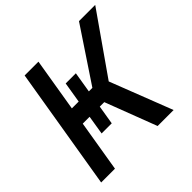

<svg xmlns="http://www.w3.org/2000/svg" viewBox="-181 -901 1076 1076"><g transform="rotate(-45 357.0 -363.5)"><path d="M155.2 -727.3H264.6L212 -409.8H266L286.2 -533H366.8L346.6 -409.8H374.6L585.9 -727.3H714.5L464.8 -370.4L608.7 0H481.9L365.1 -306.1H329.5L310.7 -192.5H230.5L248.9 -306.1H194.6L143.8 0H34.4Z"/></g></svg>

Font: Inter P Medium
Style: Italic
Weight: 500
Italic angle: 9.39999°
Designer: Rasmus Andersson
Foundry: rsms
Version: Version 3.018;git-588b23468